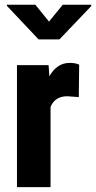

<svg xmlns="http://www.w3.org/2000/svg" viewBox="-20 -770 395 790"><path d="M304.2 -370.1 300.8 -370.6 257.3 -374Q206.1 -374 188 -330.1V-3.4V0H184.6H53.2H49.8V-3.4V-498.5V-502H53.2H176.8H179.7L180.2 -499L183.1 -456.1Q214.4 -511.2 266.6 -511.2Q289.6 -511.2 303.7 -504.9L305.7 -503.9V-502L304.2 -373.5ZM181.6 -681.2 238.3 -750.5H355.5V-745.1L224.6 -607.9H138.7L8.3 -746.1V-750.5H125.5Z"/></svg>

Font: MAUL Condensed Bold
Style: Condensed Bold
Weight: 700
Designer: MAUL
Version: Version 1.0; 2020; ttfautohint (v1.8.3)